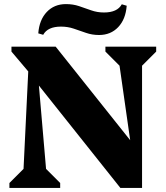

<svg xmlns="http://www.w3.org/2000/svg" viewBox="-20 -918 809 938"><path d="M26 0V-24L95 -93L118 -569L36 -666V-690H252L616 -233L564 -597L495 -666V-690H743V-666L674 -597V0H568L170 -500L205 -93L274 -24V0ZM464 -747Q430 -747 400 -757.5Q370 -768 340.5 -778Q311 -788 278 -788Q213 -788 191 -748L167 -755Q172 -821 208.5 -859.5Q245 -898 302 -898Q337 -898 366.5 -888Q396 -878 425.5 -867.5Q455 -857 488 -857Q553 -857 575 -897L599 -890Q594 -824 557.5 -785.5Q521 -747 464 -747Z"/></svg>

Font: Platypi ExtraBold
Style: Regular
Weight: 800
Designer: David Sargent
Foundry: Bolt Cutter Type
Version: Version 1.200; ttfautohint (v1.8.4.7-5d5b)